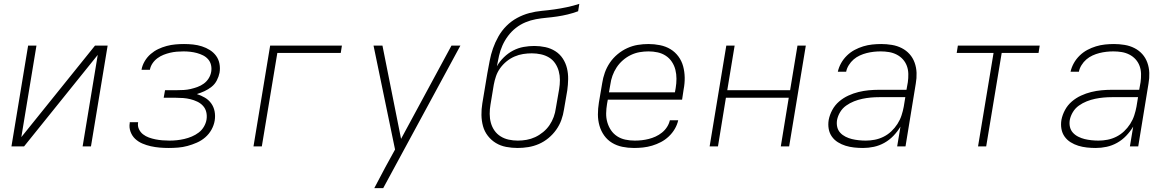

<svg xmlns="http://www.w3.org/2000/svg" viewBox="-20 -755 6040 990"><path d="M39 0 125 -520H168L90 -48L470 -520H535L449 0H406L484 -472L104 0Z M850 8Q826 8 803 6Q780 4 757.5 -1Q735 -6 714 -15Q693 -24 677 -39Q661 -54 653 -76Q645 -98 649 -121V-125H692V-123Q689 -105 696.5 -89Q704 -73 717.5 -62.5Q731 -52 747.5 -46Q764 -40 781.5 -36.5Q799 -33 817.5 -31.5Q836 -30 854 -30Q873 -30 892 -32Q911 -34 930.5 -38.5Q950 -43 969 -51Q988 -59 1004.5 -71.5Q1021 -84 1031.5 -102Q1042 -120 1045 -139Q1048 -159 1043.5 -177.5Q1039 -196 1026.5 -209.5Q1014 -223 997 -231Q980 -239 962 -243.5Q944 -248 924.5 -249.5Q905 -251 885 -251H824L831 -290H892Q910 -290 927.5 -291Q945 -292 962.5 -296Q980 -300 998 -306.5Q1016 -313 1031 -324Q1046 -335 1056 -351Q1066 -367 1069 -385Q1072 -403 1068 -420Q1064 -437 1053 -449.5Q1042 -462 1027 -469.5Q1012 -477 995.5 -481.5Q979 -486 961.5 -488Q944 -490 926 -490Q909 -490 891.5 -488.5Q874 -487 857 -483Q840 -479 823.5 -472.5Q807 -466 792 -455Q777 -444 766.5 -428.5Q756 -413 753 -396V-395H710V-397Q714 -419 726.5 -440Q739 -461 757 -476.5Q775 -492 796 -502Q817 -512 839.5 -518Q862 -524 884.5 -526Q907 -528 929 -528Q953 -528 976 -525.5Q999 -523 1021 -516Q1043 -509 1062 -497Q1081 -485 1094 -467.5Q1107 -450 1111.5 -427Q1116 -404 1112 -380Q1108 -360 1098 -340.5Q1088 -321 1071 -307.5Q1054 -294 1034.5 -285Q1015 -276 995 -270Q1017 -263 1036.5 -251.5Q1056 -240 1069 -222Q1082 -204 1086.5 -181Q1091 -158 1087 -133Q1083 -109 1070.5 -86.5Q1058 -64 1038.5 -47Q1019 -30 995 -19.5Q971 -9 947 -2.5Q923 4 898.5 6Q874 8 850 8Z M1287 0 1373 -520H1743L1737 -482H1410L1330 0Z M1910 215Q1924 188 1938.5 161Q1953 134 1967 107L2017 16L1906 -520H1952L2048 -39L2308 -520H2354L1956 215Z M2649 8Q2619 8 2590 2.5Q2561 -3 2537 -17.5Q2513 -32 2495.5 -54.5Q2478 -77 2470.5 -104.5Q2463 -132 2462.5 -162Q2462 -192 2467 -222L2493 -378Q2499 -410 2505 -442Q2511 -474 2522 -505.5Q2533 -537 2550 -567Q2567 -597 2591.5 -621.5Q2616 -646 2646.5 -662.5Q2677 -679 2709 -687.5Q2741 -696 2773.5 -699Q2806 -702 2838 -706.5Q2870 -711 2903 -718Q2936 -725 2967 -735L2961 -697Q2934 -687 2907 -680.5Q2880 -674 2853 -670Q2826 -666 2798.5 -663.5Q2771 -661 2743.5 -656Q2716 -651 2689.5 -640Q2663 -629 2640 -611Q2617 -593 2599.5 -569.5Q2582 -546 2570.5 -520Q2559 -494 2553 -467Q2547 -440 2542 -413Q2556 -438 2578 -459.5Q2600 -481 2626 -494.5Q2652 -508 2680 -513Q2708 -518 2735 -518Q2764 -518 2792 -512Q2820 -506 2843.5 -491Q2867 -476 2882 -453Q2897 -430 2903.5 -403Q2910 -376 2909.5 -347Q2909 -318 2905 -289L2888 -190Q2884 -163 2874.5 -136.5Q2865 -110 2848 -86Q2831 -62 2808 -43Q2785 -24 2758.5 -12.5Q2732 -1 2704 3.5Q2676 8 2649 8ZM2650 -30Q2672 -30 2695 -34Q2718 -38 2739.5 -48Q2761 -58 2780.5 -74Q2800 -90 2813.5 -110Q2827 -130 2835 -152Q2843 -174 2846 -197L2863 -295Q2867 -319 2867 -342.5Q2867 -366 2861 -388Q2855 -410 2842.5 -428.5Q2830 -447 2811 -458.5Q2792 -470 2769 -475Q2746 -480 2722 -480Q2700 -480 2677.5 -476.5Q2655 -473 2633 -463.5Q2611 -454 2592 -438.5Q2573 -423 2559 -403.5Q2545 -384 2537.5 -362Q2530 -340 2526 -318L2509 -215Q2505 -192 2505 -168Q2505 -144 2511 -122Q2517 -100 2529.5 -82Q2542 -64 2561 -52Q2580 -40 2603 -35Q2626 -30 2650 -30Z M3249 8Q3218 8 3189 2Q3160 -4 3136 -18.5Q3112 -33 3095.5 -56Q3079 -79 3071 -107Q3063 -135 3063 -165Q3063 -195 3068 -226L3085 -326Q3089 -353 3098.5 -380Q3108 -407 3124.5 -431.5Q3141 -456 3164.5 -475.5Q3188 -495 3214.5 -507Q3241 -519 3268.5 -523.5Q3296 -528 3324 -528Q3354 -528 3383.5 -522Q3413 -516 3437 -501.5Q3461 -487 3478 -464Q3495 -441 3502.5 -413Q3510 -385 3510.5 -355Q3511 -325 3505 -294L3497 -241H3114L3110 -219Q3106 -195 3105.5 -171Q3105 -147 3111.5 -124.5Q3118 -102 3130.5 -83.5Q3143 -65 3162 -52.5Q3181 -40 3204.5 -35Q3228 -30 3253 -30Q3271 -30 3289 -32Q3307 -34 3325 -38.5Q3343 -43 3360.5 -51Q3378 -59 3393.5 -71.5Q3409 -84 3419.5 -100.5Q3430 -117 3434 -135H3477Q3472 -112 3459.5 -90.5Q3447 -69 3428.5 -51.5Q3410 -34 3388 -22.5Q3366 -11 3342.5 -4Q3319 3 3295.5 5.5Q3272 8 3249 8ZM3120 -279H3460L3464 -301Q3468 -325 3468 -349Q3468 -373 3462.5 -395Q3457 -417 3444.5 -436Q3432 -455 3413 -467.5Q3394 -480 3371 -485Q3348 -490 3324 -490Q3301 -490 3278 -486Q3255 -482 3233 -471.5Q3211 -461 3192 -444.5Q3173 -428 3159.5 -407.5Q3146 -387 3138 -364.5Q3130 -342 3127 -319Z M3639 0 3725 -520H3768L3730 -290H4054L4092 -520H4135L4049 0H4006L4047 -251H3723L3682 0Z M4430 8Q4407 8 4384 5.5Q4361 3 4340 -3.5Q4319 -10 4300.5 -21.5Q4282 -33 4269.5 -50.5Q4257 -68 4253 -90.5Q4249 -113 4253 -137Q4258 -163 4271.5 -188Q4285 -213 4306.5 -231.5Q4328 -250 4354 -262Q4380 -274 4406.5 -280.5Q4433 -287 4459.5 -289.5Q4486 -292 4512 -292H4654L4661 -331Q4664 -352 4663.5 -374Q4663 -396 4656 -415Q4649 -434 4635.5 -449Q4622 -464 4603.5 -473.5Q4585 -483 4564 -486.5Q4543 -490 4521 -490Q4503 -490 4485 -488Q4467 -486 4449 -481.5Q4431 -477 4413.5 -469Q4396 -461 4381.5 -448.5Q4367 -436 4356.5 -419Q4346 -402 4343 -385H4300Q4305 -408 4317 -429.5Q4329 -451 4347 -468.5Q4365 -486 4386.5 -497.5Q4408 -509 4431 -516Q4454 -523 4477.5 -525.5Q4501 -528 4524 -528Q4551 -528 4578.5 -523.5Q4606 -519 4629.5 -507Q4653 -495 4670 -476Q4687 -457 4696 -432Q4705 -407 4706 -379.5Q4707 -352 4702 -324L4649 0H4606L4623 -102Q4608 -77 4587 -55Q4566 -33 4540 -18.5Q4514 -4 4486 2Q4458 8 4430 8ZM4444 -30Q4467 -30 4490.5 -34.5Q4514 -39 4536 -50Q4558 -61 4576 -78Q4594 -95 4607.5 -116Q4621 -137 4628.5 -160Q4636 -183 4640 -205L4648 -254H4513Q4491 -254 4469.5 -252Q4448 -250 4426.5 -245.5Q4405 -241 4383.5 -232.5Q4362 -224 4343 -210.5Q4324 -197 4312 -177Q4300 -157 4296 -136Q4293 -117 4297 -100Q4301 -83 4312.5 -70.5Q4324 -58 4340 -50Q4356 -42 4372.5 -38Q4389 -34 4407.5 -32Q4426 -30 4444 -30Z M5023 0 5103 -482H4913L4919 -520H5341L5335 -482H5145L5065 0Z M5630 8Q5607 8 5584 5.5Q5561 3 5540 -3.5Q5519 -10 5500.5 -21.5Q5482 -33 5469.5 -50.5Q5457 -68 5453 -90.5Q5449 -113 5453 -137Q5458 -163 5471.5 -188Q5485 -213 5506.5 -231.5Q5528 -250 5554 -262Q5580 -274 5606.5 -280.5Q5633 -287 5659.5 -289.5Q5686 -292 5712 -292H5854L5861 -331Q5864 -352 5863.5 -374Q5863 -396 5856 -415Q5849 -434 5835.5 -449Q5822 -464 5803.5 -473.5Q5785 -483 5764 -486.5Q5743 -490 5721 -490Q5703 -490 5685 -488Q5667 -486 5649 -481.5Q5631 -477 5613.5 -469Q5596 -461 5581.5 -448.5Q5567 -436 5556.5 -419Q5546 -402 5543 -385H5500Q5505 -408 5517 -429.5Q5529 -451 5547 -468.5Q5565 -486 5586.5 -497.5Q5608 -509 5631 -516Q5654 -523 5677.5 -525.5Q5701 -528 5724 -528Q5751 -528 5778.5 -523.5Q5806 -519 5829.5 -507Q5853 -495 5870 -476Q5887 -457 5896 -432Q5905 -407 5906 -379.5Q5907 -352 5902 -324L5849 0H5806L5823 -102Q5808 -77 5787 -55Q5766 -33 5740 -18.5Q5714 -4 5686 2Q5658 8 5630 8ZM5644 -30Q5667 -30 5690.5 -34.5Q5714 -39 5736 -50Q5758 -61 5776 -78Q5794 -95 5807.5 -116Q5821 -137 5828.5 -160Q5836 -183 5840 -205L5848 -254H5713Q5691 -254 5669.5 -252Q5648 -250 5626.5 -245.5Q5605 -241 5583.5 -232.5Q5562 -224 5543 -210.5Q5524 -197 5512 -177Q5500 -157 5496 -136Q5493 -117 5497 -100Q5501 -83 5512.5 -70.5Q5524 -58 5540 -50Q5556 -42 5572.5 -38Q5589 -34 5607.5 -32Q5626 -30 5644 -30Z"/></svg>

Font: Iosevka Aile XLt Obl
Style: Regular
Weight: 200
Italic angle: -9°
Designer: Belleve Invis
Foundry: Belleve Invis
Version: Version 31.1.0; ttfautohint (v1.8.4)